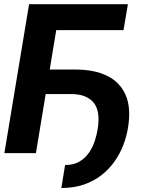

<svg xmlns="http://www.w3.org/2000/svg" viewBox="-20 -748 693 938"><path d="M604.9 -727.5 583.4 -600.8H254.7L155.5 0H1.4L122.1 -727.5ZM182.6 -288.5 202.3 -408.2H348.2Q439.2 -408.5 502.6 -377.9Q566 -347.3 593.8 -283.8Q621.7 -220.3 604.9 -121.5Q598.3 -81.2 582.5 -39.6Q566.6 2 540.4 39.5Q514.2 77.1 476.9 106.7Q439.6 136.3 390.5 153.4Q341.3 170.5 279.7 170.5L298 58.2Q340.7 58.2 369.7 40.4Q398.6 22.6 416.5 -4.7Q434.4 -31.9 443.6 -61.2Q452.8 -90.5 456.4 -113.3Q472.1 -203.8 437.8 -246Q403.6 -288.3 328.5 -288.5Z"/></svg>

Font: Inter Tight
Style: Italic
Weight: 400
Italic angle: -9.39999°
Designer: Rasmus Andersson
Foundry: rsms
Version: Version 3.002